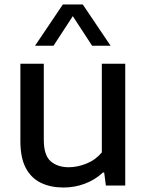

<svg xmlns="http://www.w3.org/2000/svg" viewBox="-20 -828 656 857"><path d="M263.5 9Q207 9 163.5 -11.5Q120 -32 95.5 -77.5Q71 -123 71 -198V-543.5H175.5V-203.5Q175.5 -135 206.2 -108.2Q237 -81.5 287 -81.5Q325 -81.5 365.2 -97.5Q405.5 -113.5 434.5 -147.5V-543.5H539V0H452.5L445 -58H439.5Q404 -25 358.5 -8Q313 9 263.5 9ZM136.5 -624 260.5 -808H349.5L473.5 -624H391L305 -756L219 -624Z"/></svg>

Font: Encode Sans Semi Expanded Medium
Style: Regular
Weight: 500
Width: 6
Designer: Multiple Designers
Foundry: Impallari Type
Version: Version 3.000; ttfautohint (v1.8.3) -l 8 -r 50 -G 200 -x 14 